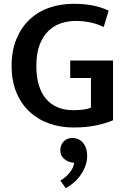

<svg xmlns="http://www.w3.org/2000/svg" viewBox="-20 -660 667 1009"><path d="M366 -640Q423 -640 468.5 -631Q514 -622 551 -604L525 -518Q490 -535 453 -542.5Q416 -550 378 -550Q336 -550 298.5 -537Q261 -524 232.5 -495.5Q204 -467 187.5 -422.5Q171 -378 171 -314Q171 -201 221.5 -141Q272 -81 366 -81Q425 -81 458 -94V-250H349V-342H574V-28Q534 -11 483 -0.5Q432 10 366 10Q298 10 238.5 -11Q179 -32 135 -73Q91 -114 66 -174.5Q41 -235 41 -314Q41 -393 66 -454Q91 -515 134.5 -556.5Q178 -598 237.5 -619Q297 -640 366 -640ZM353 193Q331 188 314 172Q297 156 297 129Q297 103 314 84Q331 65 362 65Q374 65 387.5 70Q401 75 412.5 86.5Q424 98 431 116Q438 134 438 160Q438 186 429 211Q420 236 404.5 258.5Q389 281 368.5 299Q348 317 326 329L297 289Q324 274 345 248.5Q366 223 370 196Z"/></svg>

Font: Mukta Mahee SemiBold
Style: Regular
Weight: 600
Designer: Shuchita Grover, Noopur Datye, Girish Dalvi, Yashodeep Gholap
Foundry: Ek Type
Version: Version 2.538;PS 1.000;hotconv 16.6.51;makeotf.lib2.5.65220;